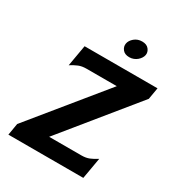

<svg xmlns="http://www.w3.org/2000/svg" viewBox="-207 -1037 1090 1172"><g transform="rotate(30 337.5 -450.5)"><path d="M42 -83 453 -587H240Q208 -587 185 -577.5Q162 -568 135 -551L161 -700H675L661 -618L250 -113H477Q509 -113 532 -122.5Q555 -132 582 -149L556 0H28ZM371 -840Q375 -863 397.5 -882Q420 -901 452 -901Q484 -901 499.5 -881.5Q515 -862 511 -840Q509 -829 502 -818Q495 -807 484.5 -798Q474 -789 460 -783.5Q446 -778 430 -778Q398 -778 382.5 -797.5Q367 -817 371 -840Z"/></g></svg>

Font: LT Museum
Style: Bold Italic
Weight: 700
Designer: Daniel Lyons
Foundry: LyonsType
Version: Version 1.011